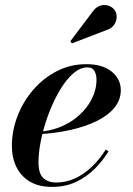

<svg xmlns="http://www.w3.org/2000/svg" viewBox="-20 -721 521 751"><path d="M183.5 10Q131.5 10 96.8 -10.8Q62 -31.5 44.2 -67.8Q26.5 -104 26.5 -150Q26.5 -210 48.5 -267Q70.5 -324 110.2 -370Q150 -416 203 -443Q256 -470 317.5 -470Q381.5 -470 417 -440.8Q452.5 -411.5 452.5 -368.5Q452.5 -330.5 427.8 -300Q403 -269.5 358.8 -247.8Q314.5 -226 257 -213Q199.5 -200 133.5 -196V-206Q172.5 -208.5 206.8 -221Q241 -233.5 268.8 -253.5Q296.5 -273.5 316.2 -298.5Q336 -323.5 346.8 -351.8Q357.5 -380 357.5 -409Q357.5 -428 349.8 -442.8Q342 -457.5 321.5 -457.5Q297 -457.5 273.2 -439.2Q249.5 -421 228 -389.8Q206.5 -358.5 188.8 -320Q171 -281.5 157.8 -239.8Q144.5 -198 137.5 -158.2Q130.5 -118.5 130.5 -86.5Q130.5 -41.5 149.8 -24.2Q169 -7 199.5 -7Q238 -7 273.2 -23.2Q308.5 -39.5 339 -68.5Q369.5 -97.5 393.5 -136L404.5 -129Q382.5 -93 351 -61.2Q319.5 -29.5 278 -9.8Q236.5 10 183.5 10ZM261.5 -551.5 255 -559.5 344 -677.5Q354 -691 366.2 -696.5Q378.5 -702 391 -701.2Q403.5 -700.5 413.5 -694.8Q423.5 -689 429 -680.5Q437.5 -667.5 436.2 -651.5Q435 -635.5 425 -622.2Q415 -609 397 -603.5Z"/></svg>

Font: Bodoni Moda 18pt SemiBold
Style: Italic
Weight: 600
Italic angle: -13°
Designer: Owen Earl
Foundry: indestructible type
Version: Version 2.005